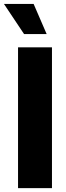

<svg xmlns="http://www.w3.org/2000/svg" viewBox="-38 -972 343 992"><path d="M230.5 -727.5V0H55.2V-727.5ZM86.4 -795.9 -17.6 -951.7H135.7L203.1 -795.9Z"/></svg>

Font: Inter Extra Bold
Style: Regular
Weight: 800
Designer: Rasmus Andersson
Foundry: rsms
Version: Version 4.000;git-3c8e0fc